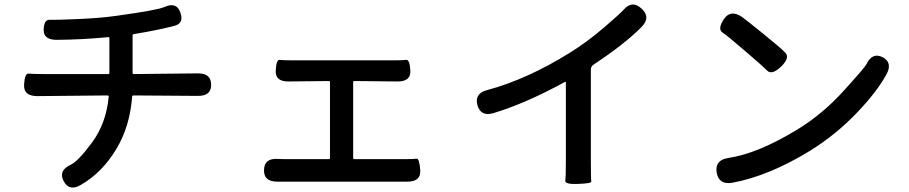

<svg xmlns="http://www.w3.org/2000/svg" viewBox="-20 -791 4040 853"><path d="M340 30Q288 61 263 14Q238 -33 294 -59Q328 -75 390 -159.5Q452 -244 463 -362Q463 -367 458 -367L146 -364Q84 -364 87 -415Q90 -466 107 -464Q124 -462 174 -462H461Q466 -462 466 -467V-621Q466 -626 461 -626Q347 -615 234 -614Q173 -613 174 -659Q175 -704 200.5 -703Q226 -702 317 -706Q423 -710 499 -721Q679 -746 708 -759Q764 -785 781 -736Q799 -687 754 -676Q673 -655 576 -640Q569 -639 569 -632V-467Q569 -462 574 -462L858 -465Q918 -466 918 -415Q919 -364 858 -365L573 -367Q567 -367 567 -361Q557 -230 498 -131Q435 -25 340 30Z M1212 16Q1151 16 1153 -36Q1154 -89 1215 -85Q1227 -84 1256 -84H1441Q1446 -84 1446 -89V-426Q1446 -431 1441 -431L1263 -429Q1202 -428 1205 -478Q1208 -527 1222 -525Q1236 -523 1274 -523H1734Q1770 -523 1785 -525Q1800 -527 1803 -478Q1806 -428 1745 -429L1554 -431Q1549 -431 1549 -426V-89Q1549 -84 1554 -84H1780Q1818 -84 1830.5 -86Q1843 -88 1847 -36Q1851 16 1790 16Z M2549 26Q2489 29 2491.5 11Q2494 -7 2494 -81V-424Q2494 -429 2490 -427Q2314 -331 2174 -289Q2116 -271 2101 -324Q2087 -376 2145 -391Q2323 -439 2512 -557Q2588 -604 2665 -670Q2738 -733 2749 -746Q2788 -792 2830 -753Q2873 -714 2830 -671Q2755 -595 2617 -504Q2605 -496 2605 -482V-81Q2605 6 2607 15Q2609 24 2549 26Z M3233 21Q3174 31 3164 -24Q3155 -80 3215 -89Q3348 -109 3523 -216Q3639 -287 3734 -394Q3822 -491 3829 -505Q3855 -560 3901 -537Q3947 -513 3918 -460Q3875 -382 3787 -290Q3693 -192 3580 -122Q3396 -9 3233 21ZM3450 -495Q3409 -456 3388 -477.5Q3367 -499 3293 -562Q3212 -632 3189.5 -647Q3167 -662 3196 -706Q3226 -750 3276 -716Q3288 -708 3366 -645Q3449 -578 3469.5 -556Q3490 -534 3450 -495Z"/></svg>

Font: Resource Han Rounded KR Medium
Style: Regular
Weight: 500
Designer: Cyano Hao (round all glyphs); Ryoko NISHIZUKA 西塚涼子 (kana, bopomofo & ideographs); Paul D. Hunt (Latin, Greek & Cyrillic)
Foundry: Cyano Hao
Version: 0.990